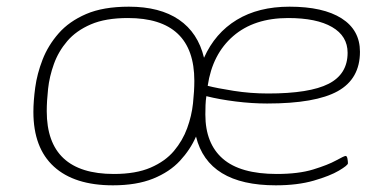

<svg xmlns="http://www.w3.org/2000/svg" viewBox="-20 -549 1160 575"><path d="M318 6Q203 6 141.5 -50Q80 -106 80 -214Q80 -246 85.5 -287Q91 -328 107.5 -370.5Q124 -413 155.5 -449Q187 -485 238 -507Q289 -529 366 -529Q459 -529 516 -490Q573 -451 591 -376Q624 -450 689 -489.5Q754 -529 847 -529Q948 -529 1003 -494Q1058 -459 1058 -394Q1058 -313 991.5 -276Q925 -239 780 -239Q735 -239 686.5 -245Q638 -251 598 -261Q596 -248 595.5 -234Q595 -220 595 -206Q595 -119 647.5 -73.5Q700 -28 809 -28Q874 -28 918 -41.5Q962 -55 986.5 -68.5Q1011 -82 1015 -82Q1019 -82 1020.5 -74Q1022 -66 1022 -60Q1022 -54 995 -38Q968 -22 919.5 -8Q871 6 806 6Q603 6 567 -140Q550 -101 519 -67.5Q488 -34 438.5 -14Q389 6 318 6ZM321 -28Q387 -28 431 -47Q475 -66 501 -97Q527 -128 540.5 -165Q554 -202 558 -239.5Q562 -277 562 -307Q562 -495 363 -495Q296 -495 252 -476Q208 -457 181.5 -426Q155 -395 141.5 -357.5Q128 -320 124 -283Q120 -246 120 -216Q120 -28 321 -28ZM783 -269Q907 -269 964 -298Q1021 -327 1021 -391Q1021 -441 974.5 -468Q928 -495 843 -495Q741 -495 678.5 -441Q616 -387 602 -292Q629 -285 679.5 -277Q730 -269 783 -269Z"/></svg>

Font: Asap Expanded Expanded Thin
Style: Italic
Weight: 100
Width: 7
Italic angle: -6°
Designer: Pablo Cosgaya
Foundry: Omnibus-Type
Version: Version 3.001; ttfautohint (v1.8.4.7-5d5b)